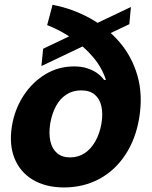

<svg xmlns="http://www.w3.org/2000/svg" viewBox="-20 -786 645 817"><path d="M530.3 -683.1 156.2 -504.9 163.6 -578.6 537.1 -756.3ZM252.4 11.7Q173.3 11.2 119.1 -21.5Q64.9 -54.2 41.5 -113Q18.1 -171.9 30.8 -250Q42.5 -320.8 79.6 -378.2Q116.7 -435.5 172.4 -469.5Q228 -503.4 295.4 -503.4Q326.2 -503.4 350.6 -495.6Q375 -487.8 393.1 -475.1Q411.1 -462.4 422.9 -445.8H430.7Q414.1 -498.5 375.5 -543.7Q336.9 -588.9 286.1 -623.5Q235.4 -658.2 180.7 -679.2L203.6 -765.6Q287.6 -749.5 361.3 -709.2Q435.1 -668.9 488.3 -607.2Q541.5 -545.4 564.9 -463.9Q588.4 -382.3 572.3 -283.7Q557.6 -194.8 513.9 -128.2Q470.2 -61.5 403.6 -25.1Q336.9 11.2 252.4 11.7ZM278.3 -116.2Q312.5 -116.2 339.6 -133.8Q366.7 -151.4 385.3 -183.8Q403.8 -216.3 411.6 -259.8Q418.5 -301.3 411.6 -333Q404.8 -364.7 383.5 -383.1Q362.3 -401.4 325.7 -401.4Q289.6 -401.4 262.5 -383.8Q235.4 -366.2 218.3 -334.7Q201.2 -303.2 193.8 -261.2Q187 -218.3 194.3 -185.3Q201.7 -152.3 222.9 -134.3Q244.1 -116.2 278.3 -116.2Z"/></svg>

Font: Inter ExtraBold
Style: Italic
Weight: 800
Italic angle: -9.3988°
Designer: Rasmus Andersson
Foundry: rsms
Version: Version 4.001;git-66647c0bb